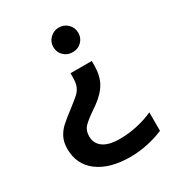

<svg xmlns="http://www.w3.org/2000/svg" viewBox="-175 -658 869 946"><g transform="rotate(-30 260.0 -185.5)"><path d="M231 -480Q231 -509 252 -529.5Q273 -550 302 -550Q332 -550 352.5 -529.5Q373 -509 373 -480Q373 -450 352.5 -430Q332 -410 302 -410Q272 -410 251.5 -430Q231 -450 231 -480ZM40 -11Q40 -48 53.5 -74.5Q67 -101 87.5 -120Q108 -139 150 -171Q193 -204 208.5 -218.5Q224 -233 232 -252Q240 -271 240 -304V-326H361V-303Q361 -244 339 -204Q317 -164 267 -128L241 -110Q199 -81 181.5 -62Q164 -43 164 -11Q164 30 195.5 53Q227 76 291 76Q339 76 389 65Q439 54 480 35V140Q441 157 391 168Q341 179 291 179Q175 179 107.5 129Q40 79 40 -11Z"/></g></svg>

Font: Prompt Medium
Style: Regular
Weight: 500
Designer: Katatrad Team
Foundry: CadsonDemak
Version: Version 1.000